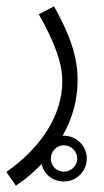

<svg xmlns="http://www.w3.org/2000/svg" viewBox="-39 -354 326 604"><path d="M11 230C40 211 67 188 92 162C99 194 127 217 162 217C201 217 234 185 234 145C234 105 202 73 162 73H158C188 20 205 -38 205 -99C206 -169 184 -240 131 -334L83 -309C132 -223 157 -156 157 -99C157 8 91 110 -19 187ZM162 186C139 186 121 168 121 145C121 122 139 103 162 103C185 103 204 122 204 145C204 168 184 186 162 186Z"/></svg>

Font: Noto Sans Arabic ExtCond Light
Style: Regular
Weight: 300
Width: 2
Designer: Monotype Design Team, Nadine Chahine, Nizar Qandah and Khaled Hosny
Foundry: Monotype Imaging Inc.
Version: Version 2.012